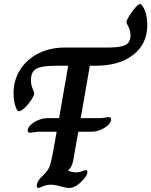

<svg xmlns="http://www.w3.org/2000/svg" viewBox="-20 -929 748 949"><path d="M424 -604 379 -345H471Q485 -345 498 -347.5Q511 -350 518 -350Q529 -350 529 -339Q529 -325 514.5 -311Q500 -297 477.5 -287.5Q455 -278 434 -278H367L341 -131Q334 -101 317 -87V-86Q334 -77 357 -77Q371 -77 385.5 -82.5Q400 -88 404 -88Q409 -88 410.5 -86Q412 -84 412 -79Q412 -70 407 -62Q402 -54 401 -52Q377 -23 358 -11.5Q339 0 321 0Q312 0 299.5 -3Q287 -6 282 -7Q253 -16 232 -16Q210 -16 192 -8Q174 0 170 0Q162 0 162 -12Q162 -35 195 -64Q216 -85 224 -104Q232 -123 242 -176L260 -278H176Q162 -278 148.5 -275.5Q135 -273 129 -273Q117 -273 117 -285Q117 -298 132 -312Q147 -326 169.5 -335.5Q192 -345 213 -345H272L317 -604H257Q186 -604 159.5 -589Q133 -574 133 -534Q133 -509 141 -491Q149 -473 149 -469Q149 -457 134.5 -435Q120 -413 102 -396Q84 -379 73 -379Q69 -379 66.5 -382.5Q64 -386 63 -387Q47 -421 47 -469Q47 -532 79 -583.5Q111 -635 169 -664.5Q227 -694 301 -694H515Q576 -694 600.5 -707Q625 -720 625 -754Q625 -777 615 -796Q605 -815 605 -820Q605 -828 618.5 -850Q632 -872 648 -890.5Q664 -909 672 -909Q675 -909 677 -907.5Q679 -906 680 -905Q694 -888 701 -861.5Q708 -835 708 -806Q708 -712 638.5 -658Q569 -604 453 -604Z"/></svg>

Font: Charm
Style: Bold
Weight: 700
Designer: Katatrad Aksorn Co.,Ltd.
Foundry: Cadson Demak Co.,Ltd.
Version: Version 1.001